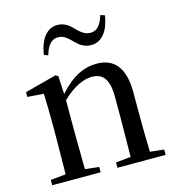

<svg xmlns="http://www.w3.org/2000/svg" viewBox="-114 -876 896 973"><g transform="rotate(-15 334.0 -389.0)"><path d="M170 -649 191 -641C205 -690 227 -717 262 -717C293 -717 313 -696 336 -673C356 -653 379 -635 416 -635C473 -635 509 -685 521 -763L498 -770C484 -722 463 -696 428 -696C398 -696 377 -715 354 -738C335 -759 310 -778 274 -778C218 -778 181 -726 170 -649ZM460 0H635V-28L562 -36C560 -91 559 -174 559 -230V-348C559 -482 505 -537 416 -537C350 -537 286 -508 218 -431L213 -526L200 -534L34 -490V-465L119 -459C121 -410 122 -363 122 -295V-230L120 -36L40 -28V0H294V-28L221 -36L219 -230V-398C280 -458 336 -479 375 -479C431 -479 463 -446 463 -352V-230L461 -36L382 -28V0Z"/></g></svg>

Font: Source Han Serif CN Medium
Style: Regular
Weight: 500
Designer: Ryoko NISHIZUKA 西塚涼子 (kana & ideographs); Frank Grießhammer (Latin, Greek & Cyrillic); Wenlong ZHANG 张文龙 (bopomofo); San
Foundry: Adobe
Version: Version 2.002;hotconv 1.1.0;makeotfexe 2.6.0